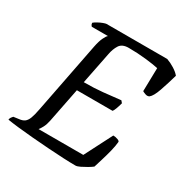

<svg xmlns="http://www.w3.org/2000/svg" viewBox="-170 -841 950 978"><g transform="rotate(30 304.5 -352.0)"><path d="M403 0Q374 0 331 -2Q288 -4 238.5 -7.5Q189 -11 141 -15Q93 -19 53.5 -23.5Q14 -28 -9 -32Q-8 -40 -3.5 -46.5Q1 -53 5 -57L34 -61Q56 -63 68 -72Q80 -81 87.5 -101Q95 -121 102 -158L183 -573Q190 -608 200 -628.5Q210 -649 217 -654H122Q120 -656 117 -660.5Q114 -665 114 -673Q121 -679 134.5 -686.5Q148 -694 161.5 -699Q175 -704 180 -704H537Q560 -696 583 -681.5Q606 -667 618 -652Q603 -599 587 -553Q571 -507 554 -494Q544 -488 530.5 -493Q517 -498 513 -501L516 -638Q489 -644 440.5 -649.5Q392 -655 339 -655Q301 -655 286 -631.5Q271 -608 265 -575L228 -389Q290 -389 338.5 -394Q387 -399 440 -405L450 -393Q444 -371 438.5 -356.5Q433 -342 428 -336H218L178 -134Q173 -109 164 -92Q155 -75 148 -67H411L494 -229Q508 -229 521 -224Q534 -219 533 -213Q531 -189 523 -157Q515 -125 505.5 -94.5Q496 -64 490 -44Q480 -36 463 -26Q446 -16 429.5 -8Q413 0 403 0Z"/></g></svg>

Font: Texturina
Style: Italic
Weight: 400
Italic angle: -11°
Designer: Guillermo Torres Carreño
Foundry: Omnibus-Type
Version: Version 1.002; ttfautohint (v1.8.3)